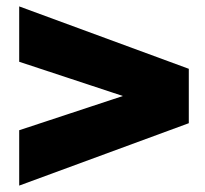

<svg xmlns="http://www.w3.org/2000/svg" viewBox="-20 -580 640 600"><path d="M570 -365V-195L40 0V-173L364 -280L40 -387V-560Z"/></svg>

Font: Tektur SemiCondensed ExtraBold
Style: Regular
Weight: 800
Width: 4
Designer: Adam Jagosz
Foundry: Adam Jagosz
Version: Version 1.005;gftools[0.9.30]